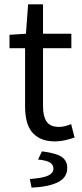

<svg xmlns="http://www.w3.org/2000/svg" viewBox="-20 -642 378 888"><path d="M235 12Q196 12 169.5 0Q143 -12 126.5 -33Q110 -54 103 -84Q96 -114 96 -150V-419H24V-481L100 -486L110 -622H179V-486H310V-419H179V-149Q179 -104 195.5 -79.5Q212 -55 254 -55Q267 -55 282 -59Q297 -63 309 -68L325 -6Q305 1 281.5 6.5Q258 12 235 12ZM126 226 118 186Q181 181 204 169.5Q227 158 227 138Q227 118 209 108.5Q191 99 156 96L174 58Q239 66 265 83.5Q291 101 291 135Q291 179 248.5 200.5Q206 222 126 226Z"/></svg>

Font: Processing Sans Pro
Style: Regular
Weight: 400
Designer: Paul D. Hunt
Foundry: Adobe Systems Incorporated
Version: Version 2.020;PS 2.000;hotconv 1.0.86;makeotf.lib2.5.63406